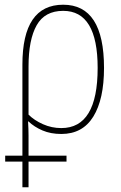

<svg xmlns="http://www.w3.org/2000/svg" viewBox="-20 -558 511 814"><path d="M101 -72V-276Q101 -390 135.5 -451Q170 -512 248 -512Q394 -512 394 -270Q394 -15 240 -15Q199 -15 162 -31.5Q125 -48 101 -72ZM101 236V127H262V102H101Q101 43 101 16.5Q101 -10 99 -43H101Q125 -20 160 -5Q195 10 240 10Q330 10 375.5 -63.5Q421 -137 421 -270Q421 -538 248 -538Q75 -538 75 -284V102H2V127H75V236Z"/></svg>

Font: Noto Sans Display SemiCondensed Thin
Style: Regular
Weight: 250
Width: 4
Designer: Monotype Design team
Foundry: Monotype Imaging Inc.
Version: 1.000